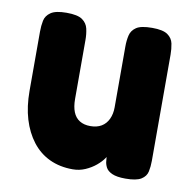

<svg xmlns="http://www.w3.org/2000/svg" viewBox="-63 -555 632 627"><g transform="rotate(10 253.5 -242.0)"><path d="M217 8Q174 8 140 -8Q106 -24 82.5 -54.5Q59 -85 46.5 -126.5Q34 -168 34 -220V-416Q34 -436 37.5 -453Q41 -470 57 -481Q73 -492 109 -492Q146 -492 161.5 -481Q177 -470 181 -452.5Q185 -435 185 -415V-220Q185 -194 192 -176.5Q199 -159 213.5 -150Q228 -141 249 -141Q271 -141 286 -150Q301 -159 309 -176Q317 -193 317 -215V-417Q317 -437 321 -454Q325 -471 340.5 -481.5Q356 -492 393 -492Q429 -492 444.5 -481Q460 -470 463.5 -452.5Q467 -435 467 -416V-64Q467 -45 463.5 -28.5Q460 -12 444 -2Q428 8 392 8Q363 8 347.5 1Q332 -6 326.5 -17Q321 -28 320.5 -38Q320 -48 319 -54L326 -67Q325 -59 316.5 -46.5Q308 -34 293 -21.5Q278 -9 258.5 -0.5Q239 8 217 8Z"/></g></svg>

Font: Fredoka SemiCondensed SemiBold
Style: Regular
Weight: 600
Width: 4
Designer: Ben Nathan
Foundry: Milena B. Brandão, Ben Nathan
Version: Version 2.001